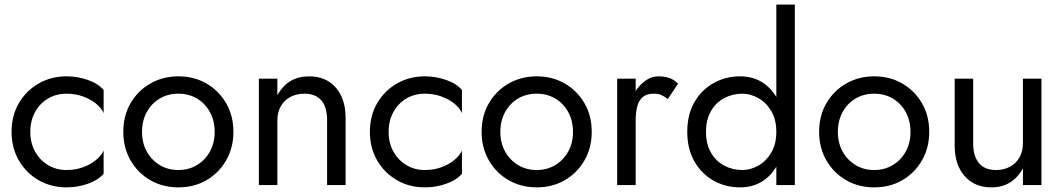

<svg xmlns="http://www.w3.org/2000/svg" viewBox="-20 -800 4597 830"><path d="M111 -230Q111 -278 131.5 -315.5Q152 -353 187.5 -374Q223 -395 268 -395Q305 -395 337.5 -383.5Q370 -372 394 -353Q418 -334 428 -311V-411Q404 -439 359.5 -454.5Q315 -470 268 -470Q201 -470 147 -439Q93 -408 61.5 -354Q30 -300 30 -230Q30 -161 61.5 -106.5Q93 -52 147 -21Q201 10 268 10Q315 10 359.5 -5.5Q404 -21 428 -49V-149Q418 -127 394 -107.5Q370 -88 337.5 -76.5Q305 -65 268 -65Q223 -65 187.5 -86.5Q152 -108 131.5 -145Q111 -182 111 -230Z M513 -230Q513 -161 544.5 -106.5Q576 -52 630 -21Q684 10 751 10Q819 10 872.5 -21Q926 -52 957.5 -106.5Q989 -161 989 -230Q989 -300 957.5 -354Q926 -408 872.5 -439Q819 -470 751 -470Q684 -470 630 -439Q576 -408 544.5 -354Q513 -300 513 -230ZM594 -230Q594 -278 614.5 -315.5Q635 -353 670.5 -374Q706 -395 751 -395Q796 -395 831.5 -374Q867 -353 887.5 -315.5Q908 -278 908 -230Q908 -182 887.5 -145Q867 -108 831.5 -86.5Q796 -65 751 -65Q706 -65 670.5 -86.5Q635 -108 614.5 -145Q594 -182 594 -230Z M1394 -280V0H1474V-290Q1474 -373 1431.5 -421.5Q1389 -470 1316 -470Q1271 -470 1236.5 -450Q1202 -430 1179 -388V-460H1099V0H1179V-280Q1179 -314 1193.5 -340Q1208 -366 1234.5 -380.5Q1261 -395 1296 -395Q1344 -395 1369 -366Q1394 -337 1394 -280Z M1660 -230Q1660 -278 1680.5 -315.5Q1701 -353 1736.5 -374Q1772 -395 1817 -395Q1854 -395 1886.5 -383.5Q1919 -372 1943 -353Q1967 -334 1977 -311V-411Q1953 -439 1908.5 -454.5Q1864 -470 1817 -470Q1750 -470 1696 -439Q1642 -408 1610.5 -354Q1579 -300 1579 -230Q1579 -161 1610.5 -106.5Q1642 -52 1696 -21Q1750 10 1817 10Q1864 10 1908.5 -5.5Q1953 -21 1977 -49V-149Q1967 -127 1943 -107.5Q1919 -88 1886.5 -76.5Q1854 -65 1817 -65Q1772 -65 1736.5 -86.5Q1701 -108 1680.5 -145Q1660 -182 1660 -230Z M2062 -230Q2062 -161 2093.5 -106.5Q2125 -52 2179 -21Q2233 10 2300 10Q2368 10 2421.5 -21Q2475 -52 2506.5 -106.5Q2538 -161 2538 -230Q2538 -300 2506.5 -354Q2475 -408 2421.5 -439Q2368 -470 2300 -470Q2233 -470 2179 -439Q2125 -408 2093.5 -354Q2062 -300 2062 -230ZM2143 -230Q2143 -278 2163.5 -315.5Q2184 -353 2219.5 -374Q2255 -395 2300 -395Q2345 -395 2380.5 -374Q2416 -353 2436.5 -315.5Q2457 -278 2457 -230Q2457 -182 2436.5 -145Q2416 -108 2380.5 -86.5Q2345 -65 2300 -65Q2255 -65 2219.5 -86.5Q2184 -108 2163.5 -145Q2143 -182 2143 -230Z M2728 -460H2648V0H2728ZM2867 -372 2911 -438Q2893 -457 2871.5 -463.5Q2850 -470 2825 -470Q2793 -470 2762 -445Q2731 -420 2711.5 -377.5Q2692 -335 2692 -280H2728Q2728 -313 2734.5 -339Q2741 -365 2758 -380Q2775 -395 2805 -395Q2825 -395 2838 -389.5Q2851 -384 2867 -372Z M3336 -780V0H3416V-780ZM2951 -230Q2951 -156 2982 -102Q3013 -48 3065 -19Q3117 10 3179 10Q3237 10 3280 -19Q3323 -48 3347.5 -102Q3372 -156 3372 -230Q3372 -305 3347.5 -358.5Q3323 -412 3280 -441Q3237 -470 3179 -470Q3117 -470 3065 -441Q3013 -412 2982 -358.5Q2951 -305 2951 -230ZM3032 -230Q3032 -283 3053.5 -320Q3075 -357 3111 -376Q3147 -395 3189 -395Q3224 -395 3258 -376Q3292 -357 3314 -320Q3336 -283 3336 -230Q3336 -177 3314 -140Q3292 -103 3258 -84Q3224 -65 3189 -65Q3147 -65 3111 -84Q3075 -103 3053.5 -140Q3032 -177 3032 -230Z M3521 -230Q3521 -161 3552.5 -106.5Q3584 -52 3638 -21Q3692 10 3759 10Q3827 10 3880.5 -21Q3934 -52 3965.5 -106.5Q3997 -161 3997 -230Q3997 -300 3965.5 -354Q3934 -408 3880.5 -439Q3827 -470 3759 -470Q3692 -470 3638 -439Q3584 -408 3552.5 -354Q3521 -300 3521 -230ZM3602 -230Q3602 -278 3622.5 -315.5Q3643 -353 3678.5 -374Q3714 -395 3759 -395Q3804 -395 3839.5 -374Q3875 -353 3895.5 -315.5Q3916 -278 3916 -230Q3916 -182 3895.5 -145Q3875 -108 3839.5 -86.5Q3804 -65 3759 -65Q3714 -65 3678.5 -86.5Q3643 -108 3622.5 -145Q3602 -182 3602 -230Z M4187 -180V-460H4107V-170Q4107 -88 4150 -39Q4193 10 4265 10Q4311 10 4345 -10.5Q4379 -31 4402 -72V0H4482V-460H4402V-180Q4402 -146 4387.5 -120Q4373 -94 4346.5 -79.5Q4320 -65 4285 -65Q4237 -65 4212 -95Q4187 -125 4187 -180Z"/></svg>

Font: Glinicke Jost Regular
Style: Regular
Weight: 400
Version: Version 3.710